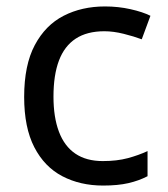

<svg xmlns="http://www.w3.org/2000/svg" viewBox="-20 -566 520 596"><path d="M300 10Q229 10 173.5 -19Q118 -48 86.5 -109Q55 -170 55 -265Q55 -364 88 -426Q121 -488 177.5 -517Q234 -546 306 -546Q347 -546 385 -537.5Q423 -529 447 -517L420 -444Q396 -453 364 -461Q332 -469 304 -469Q250 -469 215 -446Q180 -423 163 -378Q146 -333 146 -266Q146 -202 163 -157Q180 -112 214 -89Q248 -66 299 -66Q343 -66 376.5 -75Q410 -84 438 -97V-19Q411 -5 378.5 2.5Q346 10 300 10Z"/></svg>

Font: Noto Sans Oriya
Style: Regular
Weight: 400
Designer: Amélie Bonet and Sol Matas
Foundry: Google LLC
Version: Version 2.006